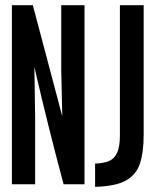

<svg xmlns="http://www.w3.org/2000/svg" viewBox="-20 -713 600 743"><path d="M26 0V-693H107L221 -263L217 -442V-693H307V0H226Q209 -64 195 -118Q181 -172 168 -224.5Q155 -277 141.5 -332.5Q128 -388 113 -454L116 -261V0ZM348 10V-80Q381 -81 402 -90Q423 -99 433.5 -122.5Q444 -146 444 -189V-693H536V-192Q536 -124 521.5 -80Q507 -36 466.5 -14Q426 8 348 10Z"/></svg>

Font: Ubuntu Sans Mono SemiBold
Style: Regular
Weight: 600
Monospace: yes
Designer: Dalton Maag Ltd
Foundry: Dalton Maag Ltd
Version: Version 1.006